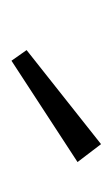

<svg xmlns="http://www.w3.org/2000/svg" viewBox="51 -878 200 343"><g transform="rotate(90 151.5 -707.0)"><path d="M89 -627 70 -654 238 -787 270 -745Z"/></g></svg>

Font: Bitter Light
Style: Regular
Weight: 300
Designer: Sol Matas, and Bitter project Authors
Foundry: Sol Matas
Version: Version 2.001